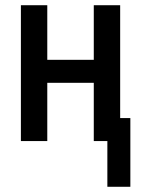

<svg xmlns="http://www.w3.org/2000/svg" viewBox="-20 -540 540 735"><path d="M391 175V0H339V-223H161V0H60V-520H161V-311H339V-520H440V-88H479V175Z"/></svg>

Font: Iosevka Curly Semibold
Style: Regular
Weight: 600
Monospace: yes
Designer: Belleve Invis
Foundry: Belleve Invis
Version: Version 22.1.2; ttfautohint (v1.8.4)